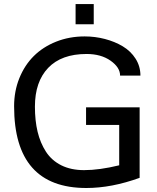

<svg xmlns="http://www.w3.org/2000/svg" viewBox="-20 -916 775 950"><path d="M670.9 -36.1Q532.2 14.2 407.2 14.2Q49.8 14.2 49.8 -390.1Q49.8 -464.8 75.7 -529.1Q101.6 -593.3 147.2 -638.7Q192.9 -684.1 258.1 -710Q323.2 -735.8 398.9 -735.8Q450.2 -735.8 499 -723.1Q547.9 -710.4 587.4 -686.8Q627 -663.1 650.9 -625.5Q674.8 -587.9 674.8 -542H574.2Q574.2 -582.5 527.1 -615.7Q480 -648.9 408.2 -648.9Q284.2 -648.9 218.5 -580.3Q152.8 -511.7 152.8 -388.2Q152.8 -319.3 166 -264.2Q179.2 -209 207.3 -165.5Q235.4 -122.1 283.2 -98.1Q331.1 -74.2 396 -74.2Q471.7 -74.2 569.8 -98.1V-297.9H405.8V-384.8H670.9ZM443.8 -795.9H354V-896H443.8Z"/></svg>

Font: Perun
Style: Regular
Weight: 400
Version: Version 1.0000